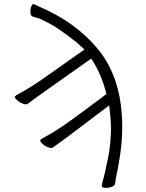

<svg xmlns="http://www.w3.org/2000/svg" viewBox="-20 -738 715 941"><path d="M489 182Q477 179 479 171L480 164Q495 111 509 39Q524 -32 524 -116Q523 -163 516 -213L515 -221L508 -216Q343 -91 308 -65Q270 -37 260 -30Q249 -23 239 -15Q232 -10 216 -16Q199 -22 186 -35Q175 -45 178 -52Q179 -54 183 -57Q259 -98 326 -147Q384 -189 499 -275L502 -277L501 -280Q477 -374 430 -447L427 -451L423 -448Q218 -303 184 -279Q145 -251 135 -243.5Q125 -236 116 -229Q108 -224 92 -230Q74 -236 62 -249Q51 -259 53 -265Q54 -267 59 -271Q134 -311 202 -360Q258 -400 389 -492L394 -496L389 -500Q355 -530 353 -533H352Q264 -602 220.5 -624Q177 -646 174 -647H173Q151 -653 141 -657H140H139Q130 -662 129 -678Q128 -697 135 -710Q140 -721 148 -717Q150 -716 154.5 -714Q159 -712 162 -711V-710Q351 -632 465 -491Q579 -348 579 -116Q579 -40 566 38Q558 92 548 134V135Q546 155 543 165Q542 173 524 179Q505 185 489 182Z"/></svg>

Font: LXGW WenKai TC Light
Style: Regular
Weight: 300
Designer: LXGW / Fontworks Inc.
Foundry: LXGW / Fontworks Inc.
Version: Version 1.330